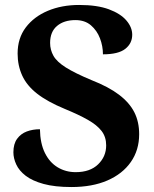

<svg xmlns="http://www.w3.org/2000/svg" viewBox="-20 -744 619 774"><path d="M268 10Q201 10 155.5 -2.5Q110 -15 83.5 -35.5Q57 -56 45.5 -81Q34 -106 34 -130Q34 -164 49 -184.5Q64 -205 88 -214Q112 -223 141 -223Q142 -166 161 -127.5Q180 -89 212.5 -69.5Q245 -50 285 -50Q343 -50 375.5 -81.5Q408 -113 408 -158Q408 -192 389.5 -216Q371 -240 334 -261Q297 -282 241 -305Q171 -334 129.5 -366.5Q88 -399 69.5 -439.5Q51 -480 51 -528Q51 -590 84 -633.5Q117 -677 173 -700.5Q229 -724 299 -724Q372 -724 419 -706.5Q466 -689 489.5 -661.5Q513 -634 513 -604Q513 -569 485 -547Q457 -525 395 -525Q395 -558 383 -589.5Q371 -621 346.5 -642Q322 -663 284 -663Q238 -663 210 -639.5Q182 -616 182 -571Q182 -543 195.5 -519Q209 -495 245.5 -472Q282 -449 349 -421Q418 -394 460 -362Q502 -330 521.5 -291.5Q541 -253 541 -203Q541 -139 507.5 -91Q474 -43 413 -16.5Q352 10 268 10Z"/></svg>

Font: Noto Serif Khmer
Style: Bold
Weight: 700
Version: Version 2.003